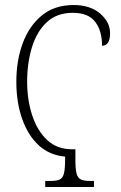

<svg xmlns="http://www.w3.org/2000/svg" viewBox="-20 -744 482 764"><path d="M160 0V-24H182Q206 -24 218 -30Q230 -36 234.5 -54Q239 -72 239 -109V-121Q178 -126 135 -165Q92 -204 68.5 -270Q45 -336 45 -419Q45 -503 70.5 -572Q96 -641 146.5 -682.5Q197 -724 273 -724Q339 -724 378.5 -690Q418 -656 418 -612Q418 -562 386 -562Q386 -622 358.5 -657.5Q331 -693 270 -693Q206 -693 166 -655.5Q126 -618 107 -555.5Q88 -493 88 -419Q88 -347 108 -285.5Q128 -224 167.5 -187Q207 -150 267 -150H280V-109Q280 -72 284.5 -54Q289 -36 301.5 -30Q314 -24 338 -24H354V0Z"/></svg>

Font: Noto Serif ExtraCondensed ExtraLight
Style: Regular
Weight: 200
Width: 2
Designer: Monotype Design Team
Foundry: Monotype Imaging Inc.
Version: Version 2.015